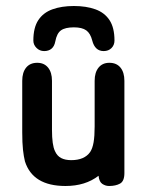

<svg xmlns="http://www.w3.org/2000/svg" viewBox="-20 -609 491 639"><path d="M308 -24Q310 -4 320.5 3Q331 10 343 10Q365 10 379.5 2Q394 -6 394 -33V-340Q394 -368 381 -384Q368 -400 344 -400Q321 -400 308 -384Q295 -368 295 -340V-188Q295 -156 291.5 -135.5Q288 -115 280 -103Q261 -76 217 -76Q197 -76 183.5 -83Q170 -90 163 -106Q153 -126 153 -177V-340Q153 -368 140 -384Q127 -400 104 -400Q80 -400 67 -384Q54 -368 54 -340V-169Q54 -133 56.5 -110.5Q59 -88 63 -72Q89 10 198 10Q264 10 308 -24ZM164 -471Q169 -498 183 -508Q197 -518 226 -518Q253 -518 267 -508Q281 -498 287 -474Q296 -439 325 -439Q341 -439 351 -449Q361 -459 361 -474Q361 -517 344.5 -542Q328 -567 297.5 -578Q267 -589 226 -589Q185 -589 154.5 -578Q124 -567 107.5 -542Q91 -517 91 -474Q91 -460 101.5 -449.5Q112 -439 127 -439Q142 -439 151.5 -447Q161 -455 164 -471Z"/></svg>

Font: Beiruti SemiBold
Style: Regular
Weight: 600
Designer: Arlette Boutros
Foundry: Boutros
Version: Version 1.41